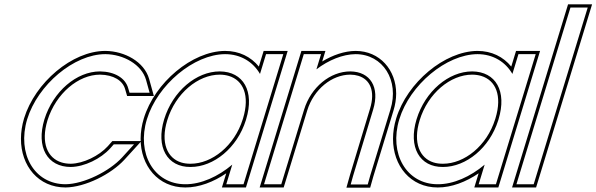

<svg xmlns="http://www.w3.org/2000/svg" viewBox="-20 -834 2765 890"><path d="M656.9 -464 673.5 -404H580.5L574.6 -424C561.6 -473 510.5 -502 443.8 -503C334.8 -503 226.3 -410 185.9 -281C146.5 -152 199.3 -60 308.3 -60C371.6 -61 447 -98 490.6 -146L507.4 -165H601.4L545.8 -104C487.2 -40 369.2 19 283.9 20C138.9 20 58 -121 105.9 -281C154.8 -441 323.2 -583 468.2 -583H469.2C552.9 -582 636.6 -535 656.9 -464ZM671.3 -468.1C648.4 -548.1 557.6 -596.9 469.3 -598H468.2C314.5 -598 142.2 -451 91.5 -285.3C81.8 -252.8 77.1 -220.9 77.1 -190.6C76.9 -65 157.7 35 284 35C375.1 33.9 495.3 -26.6 556.9 -93.9L635.4 -180H500.7L479.5 -156C438.8 -111.3 366.1 -75.9 308.2 -75C292.8 -75 278.3 -77.1 265.8 -80.9C200.1 -100.8 168.2 -171.8 200.2 -276.6C239.2 -400.8 343.4 -488 443.7 -488C506.7 -487.1 549.5 -460.2 560.2 -420L569.3 -389H693.2Z M660.9 -281C709.8 -441 878.9 -582 1023.2 -583C1095.9 -583 1152.8 -547.1 1185.2 -491.3L1201 -543L1213.2 -583H1293.2L1281 -543L1202.1 -284.8L1200.9 -281L1121.1 -20L1108.9 20H1028.9L1041.1 -20L1056.6 -70.8C990.4 -15.1 911.9 20.5 838.9 20C693.9 20 612.3 -122 660.9 -281ZM740.9 -281C701.5 -152 755 -59 863.3 -60C971 -60 1079.5 -148.8 1119.5 -276.3L1120.9 -281C1160.7 -411 1108.5 -502 998.8 -503C889.8 -503 780.7 -411 740.9 -281ZM646.6 -285.4C636.7 -253.1 631.9 -221.3 631.8 -191C631.5 -65.6 712.8 35 838.8 35C902.8 35.4 970.6 9.1 1028.7 -30.7L1008.6 35H1120L1313.5 -598H1202.1L1179.9 -525.4C1143 -570.7 1088.9 -598 1023.2 -598C870.3 -596.9 697.2 -451 646.6 -285.4ZM755.3 -276.6C793.5 -401.8 898.3 -488 998.7 -488C1014.1 -487.9 1028.3 -485.7 1040.8 -482C1107.3 -462 1139 -391.5 1106.6 -285.4L1105.1 -280.7C1066.8 -158.3 962.9 -75 863.3 -75C847.3 -74.9 833.1 -76.9 820.3 -80.8C755.5 -100.6 723.3 -172.1 755.3 -276.6Z M1446.7 -512.6C1503.2 -555.4 1568.5 -582.5 1628.2 -583C1755.2 -583 1831.9 -461 1789.7 -326L1696.1 -20L1684.6 21H1605.6L1616.8 -19L1709.7 -326C1741.5 -430 1696.5 -502 1603.8 -503C1510.8 -503 1421.5 -430 1389.7 -326L1377.4 -286L1296.1 -20L1283.9 20H1203.9L1216.1 -20L1297.4 -286L1309.7 -326L1376 -543L1388.2 -583H1468.2L1456 -543ZM1473.5 -549 1488.5 -598H1377.1L1183.6 35H1295L1404 -321.6C1434.2 -420.4 1518.8 -488 1603.7 -488C1617.3 -487.9 1629.8 -486 1640.6 -482.7C1694.6 -466.5 1720.6 -413.1 1695.3 -330.3L1602.4 -23.2L1585.8 36H1695.9L1710.5 -15.8L1804 -321.6C1812.3 -348.2 1816.3 -374.7 1816.4 -399.9C1816.4 -509.5 1740.5 -598 1628.2 -598C1576.5 -597.6 1522.8 -578.8 1473.5 -549Z M1830.9 -281C1879.8 -441 2048.9 -582 2193.2 -583C2265.9 -583 2322.8 -547.1 2355.2 -491.3L2371 -543L2383.2 -583H2463.2L2451 -543L2372.1 -284.8L2370.9 -281L2291.1 -20L2278.9 20H2198.9L2211.1 -20L2226.6 -70.8C2160.4 -15.1 2081.9 20.5 2008.9 20C1863.9 20 1782.3 -122 1830.9 -281ZM1910.9 -281C1871.5 -152 1925 -59 2033.3 -60C2141 -60 2249.5 -148.8 2289.5 -276.3L2290.9 -281C2330.7 -411 2278.5 -502 2168.8 -503C2059.8 -503 1950.7 -411 1910.9 -281ZM1816.6 -285.4C1806.7 -253.1 1801.9 -221.3 1801.8 -191C1801.5 -65.6 1882.8 35 2008.8 35C2072.8 35.4 2140.6 9.1 2198.7 -30.7L2178.6 35H2290L2483.5 -598H2372.1L2349.9 -525.4C2313 -570.7 2258.9 -598 2193.2 -598C2040.3 -596.9 1867.2 -451 1816.6 -285.4ZM1925.3 -276.6C1963.5 -401.8 2068.3 -488 2168.7 -488C2184.1 -487.9 2198.3 -485.7 2210.8 -482C2277.3 -462 2309 -391.5 2276.6 -285.4L2275.1 -280.7C2236.8 -158.3 2132.9 -75 2033.3 -75C2017.3 -74.9 2003.1 -76.9 1990.3 -80.8C1925.5 -100.6 1893.3 -172.1 1925.3 -276.6Z M2612 -759 2624.3 -799H2704.3L2692 -759L2466.1 -20L2453.9 20H2373.9L2386.1 -20ZM2613.2 -814 2353.6 35H2465L2724.6 -814Z"/></svg>

Font: Nordica Plus
Style: NordicaClassicLightOblOl
Weight: 300
Version: Version 1.01